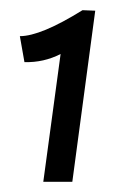

<svg xmlns="http://www.w3.org/2000/svg" viewBox="-20 -557 257 377"><path d="M28 -435 19 -486Q60 -486 142 -537L167 -536L122 -200H65L99 -451Q66 -434 28 -435Z"/></svg>

Font: Bellota
Style: Italic
Weight: 400
Italic angle: -7.5°
Designer: Kemie Guaida
Foundry: Kemie Guaida
Version: Version 4.001